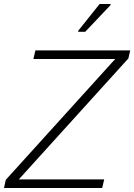

<svg xmlns="http://www.w3.org/2000/svg" viewBox="-23 -940 671 960"><path d="M-3 0 6 -41 553 -645H144L154 -688H628L619 -648L71 -43H498L488 0ZM368 -781V-786L475 -920H530V-915L403 -781Z"/></svg>

Font: Saira ExtraLight
Style: Italic
Weight: 200
Italic angle: -12°
Designer: Hector Gatti with collaboration of the Omnibus-Type team
Foundry: Omnibus-Type
Version: Version 1.100; ttfautohint (v1.8.3)